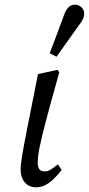

<svg xmlns="http://www.w3.org/2000/svg" viewBox="-20 -786 379 819"><path d="M135 13Q104 13 86 -7.5Q68 -28 68 -65Q68 -73 69 -83.5Q70 -94 73 -113Q76 -132 81.5 -163Q87 -194 97 -243L142 -470L225 -488L233 -478L199 -356Q187 -312 177.5 -276Q168 -240 161 -211.5Q154 -183 149.5 -161Q145 -139 143 -122Q141 -105 141 -93Q141 -73 148 -64Q155 -55 171 -55Q185 -55 198 -63.5Q211 -72 227 -85L243 -61Q215 -25 189 -6Q163 13 135 13ZM192 -559Q208 -601 224 -643Q240 -685 255 -727Q261 -742 268 -750.5Q275 -759 283 -762.5Q291 -766 299 -766Q317 -766 328 -754.5Q339 -743 339 -729Q339 -716 334 -705Q329 -694 315 -676Q292 -643 268 -610Q244 -577 221 -544Z"/></svg>

Font: Source Serif 4
Style: Italic
Weight: 400
Italic angle: -12°
Designer: Frank Grießhammer
Foundry: Adobe Systems Incorporated
Version: Version 4.004;hotconv 1.0.116;makeotfexe 2.5.65601